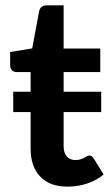

<svg xmlns="http://www.w3.org/2000/svg" viewBox="-20 -690 416 718"><path d="M29.5 -347H94.5V-420.5H42Q32 -420.5 25 -427Q18 -433.5 18 -446.5V-495.5L100.5 -509L126.5 -649Q129 -659 136 -664.5Q143 -670 154 -670H218V-508.5H355V-420.5H218V-347H358.5V-271H218V-142.5Q218 -118.5 229.8 -105Q241.5 -91.5 262 -91.5Q273.5 -91.5 281.2 -94.2Q289 -97 294.8 -100Q300.5 -103 305 -105.8Q309.5 -108.5 314 -108.5Q319.5 -108.5 323 -105.8Q326.5 -103 330.5 -97.5L367.5 -37.5Q340.5 -15 305.5 -3.5Q270.5 8 233 8Q166 8 130.2 -29.8Q94.5 -67.5 94.5 -134V-271H29.5Z"/></svg>

Font: Lato
Style: Bold
Weight: 700
Designer: Lukasz Dziedzic
Foundry: tyPoland Lukasz Dziedzic
Version: Version 2.007; 2014-02-27